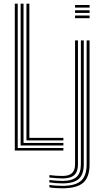

<svg xmlns="http://www.w3.org/2000/svg" viewBox="-20 -820 564 1046"><path d="M60.7 0V-800H76.6V-13.8H325.3V0ZM92.4 -27.5V-800H108.2V-41.3H325.3V-27.5ZM124.1 -55.1V-800H139.9V-68.8H325.3V-55.1ZM388.9 -778.5V-792.9H468.1V-778.5ZM388.9 -720.9V-735.3H468.1V-720.9ZM388.9 -749.7V-764.1H468.1V-749.7ZM319.8 205.9Q301.3 205.9 280.9 204.5Q260.4 203.2 249.1 200.6V187.2Q262.2 189.8 282.6 191.1Q303 192.5 319.8 192.5Q390.2 192.5 421.1 165.2Q452 137.8 452 75.6V-600H467.9V75.6Q467.9 145.3 433.2 175.6Q398.5 205.9 319.8 205.9ZM319.8 179.1Q302.9 179.1 282.8 177.6Q262.6 176.1 249.1 173.8V160.6Q264.1 162.5 284 164.1Q304 165.6 319.8 165.6Q373.2 165.6 396.9 144.1Q420.6 122.6 420.6 75.3V-600H436.4V75.3Q436.4 130.3 409.1 154.7Q381.7 179.1 319.8 179.1ZM319.8 152.2Q305.3 152.2 285.4 150.6Q265.5 149.1 249.1 147.2V133.9Q266 136.3 285.9 137.4Q305.9 138.6 319.8 138.6Q356.4 138.6 372.6 123Q388.9 107.4 388.9 75.1V-600H404.7V75.3Q404.7 114.9 384.8 133.6Q364.9 152.2 319.8 152.2Z"/></svg>

Font: Big Shoulders Inline Text Thin
Style: Regular
Weight: 100
Designer: Patric King
Foundry: XO Type Co
Version: Version 2.002